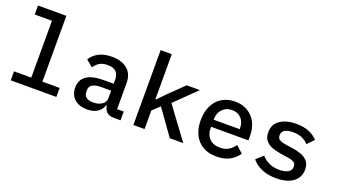

<svg xmlns="http://www.w3.org/2000/svg" viewBox="-64 -1256 3128 1784"><g transform="rotate(20 1500.0 -364.0)"><path d="M74.5 0V-89H245V-651H74.5V-740H355V-89H525.5V0Z M1160 0H1091.5Q1045.5 0 1021.5 -24Q997.5 -48 993 -87H988Q972.5 -40 932.8 -14Q893 12 832 12Q753.5 12 706.8 -29.5Q660 -71 660 -143.5Q660 -219 715.8 -258.2Q771.5 -297.5 886 -297.5H984V-337.5Q984 -442 874 -442Q824.5 -442 793.2 -422.8Q762 -403.5 741.5 -371L675.5 -425.5Q697.5 -467 750 -497.5Q802.5 -528 884.5 -528Q982 -528 1038.2 -480.8Q1094.5 -433.5 1094.5 -344.5V-86.5H1160ZM864.5 -68.5Q916 -68.5 950 -92.2Q984 -116 984 -154V-229H888Q771 -229 771 -158.5V-138Q771 -103.5 796.2 -86Q821.5 -68.5 864.5 -68.5Z M1287 0V-740H1397.5V-294H1403L1483.5 -377L1627 -516H1757L1549 -313L1780 0H1647L1468.5 -250L1397.5 -183.5V0Z M2111 12Q1992 12 1925.8 -60.8Q1859.5 -133.5 1859.5 -256.5Q1859.5 -340 1889.8 -401Q1920 -462 1974.8 -495Q2029.5 -528 2102.5 -528Q2175.5 -528 2229 -495.8Q2282.5 -463.5 2311.5 -405.8Q2340.5 -348 2340.5 -271.5V-231H1971.5V-213.5Q1971.5 -153.5 2009 -115.2Q2046.5 -77 2113.5 -77Q2162.5 -77 2198.2 -98.2Q2234 -119.5 2256 -155.5L2324.5 -94.5Q2298 -49.5 2244.2 -18.8Q2190.5 12 2111 12ZM2103 -444Q2045 -444 2008.2 -406Q1971.5 -368 1971.5 -308.5V-301H2228.5V-311Q2228.5 -371 2194.2 -407.5Q2160 -444 2103 -444Z M2700.5 12Q2617.5 12 2556.5 -15Q2495.5 -42 2459 -87L2526 -147.5Q2559.5 -111 2602.2 -91.2Q2645 -71.5 2702 -71.5Q2755 -71.5 2787.5 -89.5Q2820 -107.5 2820 -145.5Q2820 -177.5 2797 -189.5Q2774 -201.5 2741 -206.5L2659 -219Q2618.5 -225 2579 -239.2Q2539.5 -253.5 2513.5 -283Q2487.5 -312.5 2487.5 -365.5Q2487.5 -444.5 2548 -486.2Q2608.5 -528 2708 -528Q2780.5 -528 2833 -506.5Q2885.5 -485 2920 -447L2858.5 -382Q2838.5 -405.5 2801.5 -425Q2764.5 -444.5 2704 -444.5Q2651.5 -444.5 2623.8 -427Q2596 -409.5 2596 -376Q2596 -343.5 2619.2 -331.2Q2642.5 -319 2675 -314L2756.5 -302Q2797.5 -295.5 2837 -281.5Q2876.5 -267.5 2902.5 -237.8Q2928.5 -208 2928.5 -155Q2928.5 -77 2867.5 -32.5Q2806.5 12 2700.5 12Z"/></g></svg>

Font: Lilex Medium
Style: Regular
Weight: 500
Designer: Mike Abbink, Paul van der Laan, Pieter van Rosmalen, Mikhael Khrustik
Foundry: Mikhael Khrustik
Version: Version 1.100